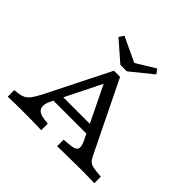

<svg xmlns="http://www.w3.org/2000/svg" viewBox="-181 -971 1173 1173"><g transform="rotate(45 405.5 -384.0)"><path d="M235.2 -168.3Q210 -119.2 222.8 -92.2Q235.6 -65.3 286.4 -59.7L316.2 -56.5V0Q280 -1.6 240 -2Q200.1 -2.4 159.8 -2.4Q125.1 -2.4 90.8 -2Q56.5 -1.6 26.6 0V-56.5L49.9 -58.9Q78.2 -62.1 97.1 -70.9Q116.1 -79.8 132 -101.1Q147.8 -122.4 167.3 -160.2L373.4 -571H426.6L642.5 -128.9Q653.3 -105.5 662.3 -91.4Q671.4 -77.3 686.7 -70.4Q702.1 -63.6 732.4 -60.4L774.6 -56.5V0Q763 -0.8 742.8 -1.2Q722.6 -1.6 700 -2Q677.5 -2.4 658.2 -2.4H659.7H662.8Q640 -2.4 613.2 -2Q586.4 -1.7 558.2 -1.3Q530 -0.9 503.3 -0.5Q476.6 -0.1 454 0.7V-55.7L506.5 -60.5Q548.4 -64.5 556.4 -82.1Q564.5 -99.7 546.8 -137.5L373.2 -496L400.5 -500.8ZM211.8 -180.3 238.6 -237.5H541.3L563.8 -180.3ZM551 -767.6 572.6 -738.2 432 -624.3H375.6L247.2 -736.5L268.2 -767.6L465.3 -674.6L392.5 -670.8Z"/></g></svg>

Font: Playfair 5pt SemiExpanded Light
Style: Regular
Weight: 300
Width: 6
Designer: Claus Eggers Sørensen
Foundry: Claus Eggers Sørensen
Version: Version 2.203